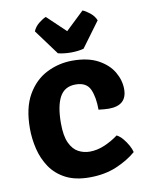

<svg xmlns="http://www.w3.org/2000/svg" viewBox="-90 -864 727 943"><g transform="rotate(-10 274.0 -392.0)"><path d="M380.5 -305.5Q380.5 -368 362.8 -407.5Q345 -447 290.5 -447Q235.5 -447 211.2 -402Q187 -357 187 -271.5Q187 -208.5 203.5 -173.2Q220 -138 246.5 -124Q273 -110 303 -110Q340.5 -110 378 -126.2Q415.5 -142.5 446 -165.5Q461.5 -157.5 475.8 -140.8Q490 -124 500.5 -105Q511 -86 514.5 -70.5Q473.5 -35 414.5 -10.2Q355.5 14.5 280.5 14.5Q209.5 14.5 161.5 -10.5Q113.5 -35.5 85.2 -77.5Q57 -119.5 44.8 -170.2Q32.5 -221 32.5 -272.5Q32.5 -375 69.5 -439.5Q106.5 -504 166.8 -534.5Q227 -565 296 -565Q373 -565 423.2 -537.8Q473.5 -510.5 497.8 -468.8Q522 -427 522 -383Q522 -301.5 431 -301.5Q419.5 -301.5 406.8 -302.8Q394 -304 380.5 -305.5ZM232 -613 139.5 -738.5Q148.5 -761 169 -777.2Q189.5 -793.5 204.5 -799L296 -712L387.5 -799Q402.5 -793.5 423 -777.2Q443.5 -761 452.5 -738.5L360 -613Q347 -609.5 330.5 -607.5Q314 -605.5 296 -605.5Q278.5 -605.5 261.8 -607.5Q245 -609.5 232 -613Z"/></g></svg>

Font: Signika Negative SC
Style: Bold
Weight: 700
Designer: Anna Giedryś
Foundry: Anna Giedryś
Version: Version 2.000; ttfautohint (v1.8.3) -l 8 -r 50 -G 200 -x 9 -